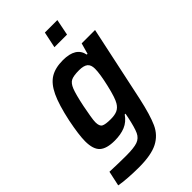

<svg xmlns="http://www.w3.org/2000/svg" viewBox="-279 -780 1066 1066"><g transform="rotate(-45 254.0 -247.5)"><path d="M-10 191 9 103Q83 106 137 106Q199 106 227 96Q255 86 268 58Q281 30 295 -36L300 -62H294Q270 -27 235 -12.5Q200 2 152 2Q89 2 61 -23.5Q33 -49 33 -112Q33 -161 52 -256Q74 -359 100.5 -415Q127 -471 165.5 -494.5Q204 -518 264 -518Q366 -518 380 -446H386L404 -510H509L414 -64Q391 41 366.5 95Q342 149 290.5 175.5Q239 202 142 202Q102 202 58.5 199Q15 196 -10 191ZM305 -138Q321 -164 339 -241.5Q357 -319 357 -358Q357 -389 340.5 -402Q324 -415 288 -415Q245 -415 225.5 -405.5Q206 -396 193.5 -364.5Q181 -333 165 -256Q158 -220 153 -190.5Q148 -161 148 -146Q148 -115 163.5 -106.5Q179 -98 221 -98Q253 -98 272.5 -107Q292 -116 305 -138ZM282 -602 302 -697H400L381 -602Z"/></g></svg>

Font: Saira Semi Condensed Medium
Style: Italic
Weight: 500
Width: 4
Italic angle: -12°
Designer: Hector Gatti with collaboration of the Omnibus-Type team
Foundry: Omnibus-Type
Version: Version 1.001; ttfautohint (v1.8)